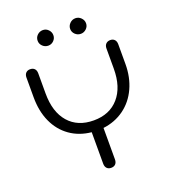

<svg xmlns="http://www.w3.org/2000/svg" viewBox="-161 -1021 1018 1148"><g transform="rotate(-20 348.0 -447.0)"><path d="M640 -670V-545Q640 -460 608.5 -391.5Q577 -323 519 -281Q461 -239 386 -230V-30Q386 -11 376 -0.5Q366 10 348 10Q331 10 321 -0.5Q311 -11 311 -30V-230Q233 -238 175.5 -279Q118 -320 87 -388Q56 -456 56 -545V-670Q56 -689 66 -699.5Q76 -710 93 -710Q111 -710 121 -699.5Q131 -689 131 -670V-542Q131 -424 188.5 -358Q246 -292 348 -292Q449 -292 507 -358.5Q565 -425 565 -542V-670Q565 -689 575.5 -699.5Q586 -710 603 -710Q620 -710 630 -699.5Q640 -689 640 -670ZM194 -854Q194 -875 209 -889.5Q224 -904 245 -904Q265 -904 279.5 -889Q294 -874 294 -854Q294 -834 279.5 -819.5Q265 -805 245 -805Q224 -805 209 -819.5Q194 -834 194 -854ZM401 -854Q401 -874 416 -889Q431 -904 452 -904Q472 -904 487 -889Q502 -874 502 -854Q502 -834 487 -819.5Q472 -805 452 -805Q431 -805 416 -819.5Q401 -834 401 -854Z"/></g></svg>

Font: Kodchasan
Style: Regular
Weight: 400
Version: Version 1.000; ttfautohint (v1.6)